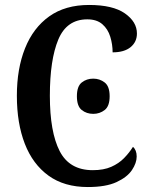

<svg xmlns="http://www.w3.org/2000/svg" viewBox="-20 -744 606 774"><path d="M334 10Q239 10 175.5 -36Q112 -82 80 -164.5Q48 -247 48 -358Q48 -467 81 -549.5Q114 -632 178.5 -678Q243 -724 339 -724Q435 -724 483.5 -690Q532 -656 532 -609Q532 -575 506.5 -554Q481 -533 434 -533Q434 -565 424.5 -596Q415 -627 392.5 -646.5Q370 -666 332 -666Q249 -666 215 -584.5Q181 -503 181 -358Q181 -212 220.5 -135Q260 -58 354 -58Q398 -58 428.5 -71.5Q459 -85 480 -106.5Q501 -128 516 -152Q531 -139 531 -113Q531 -87 512 -58.5Q493 -30 450 -10Q407 10 334 10ZM356 -285Q329 -285 309.5 -300.5Q290 -316 290 -356Q290 -396 309.5 -411.5Q329 -427 356 -427Q382 -427 402 -411.5Q422 -396 422 -356Q422 -316 402 -300.5Q382 -285 356 -285Z"/></svg>

Font: Noto Serif Condensed SemiBold
Style: Regular
Weight: 600
Width: 3
Designer: Monotype Design Team
Foundry: Monotype Imaging Inc.
Version: Version 2.013